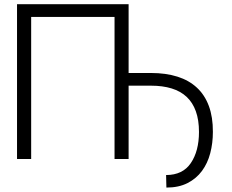

<svg xmlns="http://www.w3.org/2000/svg" viewBox="-20 -747 1088 902"><path d="M60 -727.3H584.2V-404.1H689.3Q759.2 -404.1 813.6 -386.9Q867.9 -369.7 905 -335.2Q942.1 -300.8 961.3 -248.8Q980.5 -196.7 980.1 -127.1Q980.1 -74.6 967.7 -27.2Q955.3 20.2 928.8 56.1Q902.3 92 861 113.1Q819.6 134.2 761.7 134.2L760.3 75.3Q838.4 75.3 876.4 19.2Q914.8 -37.3 914.8 -127.1Q914.8 -183.2 900 -224.3Q885.3 -265.3 856.9 -291.9Q828.5 -318.5 786.4 -331.5Q744.3 -344.5 689.3 -344.5H584.2V0H518.1V-667.6H126.4V0H60Z"/></svg>

Font: Inter P Light
Style: Regular
Weight: 300
Designer: Rasmus Andersson
Foundry: rsms
Version: Version 3.018;git-588b23468